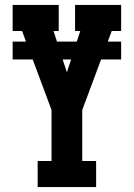

<svg xmlns="http://www.w3.org/2000/svg" viewBox="-20 -755 540 775"><path d="M132 0V-105H188V-311L112 -515H31V-587H85L69 -630H31V-735H217V-630H196L210 -587H290L304 -630H283V-735H469V-630H431L415 -587H469V-515H388L312 -311V-105H368V0ZM250 -463 267 -515H233Z"/></svg>

Font: Iosevka Slab Extrabold
Style: Regular
Weight: 800
Monospace: yes
Designer: Belleve Invis
Foundry: Belleve Invis
Version: Version 11.1.1; ttfautohint (v1.8.3)